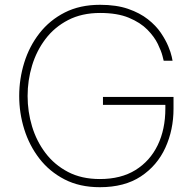

<svg xmlns="http://www.w3.org/2000/svg" viewBox="-20 -770 812 800"><path d="M396 10Q312 10 249 -22.5Q186 -55 144 -109.5Q102 -164 81 -231.5Q60 -299 60 -370Q60 -441 81 -509Q102 -577 144.5 -631.5Q187 -686 250 -718Q313 -750 397 -750Q465 -750 514 -733Q563 -716 596.5 -689.5Q630 -663 650 -633.5Q670 -604 681 -577.5Q692 -551 695.5 -534Q699 -517 699 -517H662Q662 -517 657 -537Q652 -557 637.5 -587Q623 -617 594 -646.5Q565 -676 517 -696Q469 -716 397 -716Q321 -716 264 -686.5Q207 -657 169.5 -607.5Q132 -558 113.5 -496.5Q95 -435 95 -370Q95 -305 113.5 -243.5Q132 -182 169.5 -132.5Q207 -83 263.5 -53.5Q320 -24 396 -24Q484 -24 544.5 -61.5Q605 -99 637 -165Q669 -231 669 -318V-333H409V-366H703V-317Q703 -229 669 -154.5Q635 -80 567 -35Q499 10 396 10Z"/></svg>

Font: Be Vietnam Pro Thin
Style: Regular
Weight: 100
Designer: Lam Bao, Tony Le, Vietanh Nguyen
Foundry: Yellow Type Foundry
Version: Version 1.002; ttfautohint (v1.8.3)